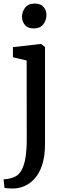

<svg xmlns="http://www.w3.org/2000/svg" viewBox="-30 -814 374 1077"><path d="M53.5 243Q46.5 243.5 33.8 243.2Q21 243 9.8 242Q-1.5 241 -5 239L-10 191.5Q-3 192 12.2 189.8Q27.5 187.5 45 181Q74 171 90.2 141.8Q106.5 112.5 113.2 68.8Q120 25 120 -30L119.5 -474.5L42.5 -493V-549.5L198.5 -567.5H200.5L222.5 -550V-7Q222.5 55 209.5 101Q196.5 147 172.8 177.5Q149 208 118.5 224.2Q88 240.5 53.5 243ZM158 -654.5Q126 -654.5 109.8 -674Q93.5 -693.5 93.5 -719.5Q93.5 -748.5 111.2 -771.2Q129 -794 165.5 -794H166.5Q198 -794 214.2 -775Q230.5 -756 230.5 -729.5Q230.5 -700.5 212.8 -677.5Q195 -654.5 159 -654.5Z"/></svg>

Font: Merriweather Light 18pt
Style: Regular
Weight: 400
Version: Version 2.100